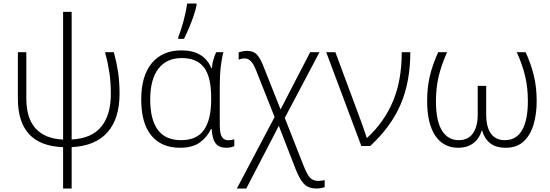

<svg xmlns="http://www.w3.org/2000/svg" viewBox="-20 -826 3113 1086"><path d="M385.3 -758.8V-37.1Q497.1 -42.5 552 -108.4Q606.9 -174.3 606.9 -294.4Q606.9 -361.3 598.6 -416.3Q590.3 -471.2 574.2 -530.8H624Q639.6 -473.6 647.9 -418.2Q656.2 -362.8 656.2 -295.4Q656.2 -155.3 588.1 -77.9Q520 -0.5 385.3 6.3V240.2H336.9V6.3Q81.1 -2.4 81.1 -268.1V-530.8H128.9V-269Q128.9 -156.2 182.1 -98.6Q235.4 -41 336.9 -36.6V-758.8Z M998.5 9.8Q892.6 9.8 835.7 -59.8Q778.8 -129.4 778.8 -263.7Q778.8 -397.5 838.9 -469.2Q898.9 -541 1006.3 -541Q1133.3 -541 1175.3 -440.9H1178.7Q1179.7 -464.4 1186.8 -487.8Q1193.8 -511.2 1202.6 -530.8H1243.7Q1234.4 -497.6 1228.8 -450Q1223.1 -402.3 1223.1 -339.8V-118.7Q1223.1 -69.8 1235.4 -51.3Q1247.6 -32.7 1270.5 -32.7Q1289.1 -32.7 1305.2 -38.1V0.5Q1297.9 4.4 1285.4 7.1Q1272.9 9.8 1260.3 9.8Q1219.2 9.8 1200 -14.4Q1180.7 -38.6 1177.2 -96.2H1173.3Q1153.3 -52.7 1112.1 -21.5Q1070.8 9.8 998.5 9.8ZM1003.9 -33.2Q1094.7 -33.2 1134.5 -92.3Q1174.3 -151.4 1174.3 -259.3V-275.4Q1174.3 -391.6 1133.8 -444.6Q1093.3 -497.6 1008.3 -497.6Q921.4 -497.6 875.5 -436.8Q829.6 -376 829.6 -263.2Q829.6 -150.4 872.6 -91.8Q915.5 -33.2 1003.9 -33.2ZM988.3 -606V-615.2Q1003.4 -653.3 1018.1 -707.3Q1032.7 -761.2 1038.6 -806.2H1091.8V-796.4Q1086.4 -769 1074.7 -734.9Q1063 -700.7 1048.3 -666.5Q1033.7 -632.3 1020.5 -606Z M1378.9 -538.1Q1414.6 -538.1 1434.1 -515.9Q1453.6 -493.7 1469.7 -452.1L1566.9 -207L1734.4 -530.8H1787.1L1590.8 -159.2L1694.8 105.5Q1714.8 157.2 1731.9 177.2Q1749 197.3 1779.3 197.3Q1790.5 197.3 1799.8 195.8Q1809.1 194.3 1816.4 192.9V232.9Q1808.1 235.4 1797.1 237.8Q1786.1 240.2 1771.5 240.2Q1722.7 240.2 1697.8 212.4Q1672.9 184.6 1651.4 128.4L1557.1 -114.3L1373 240.2H1319.8L1533.2 -164.1L1427.2 -431.2Q1402.3 -495.6 1365.2 -495.6Q1355.5 -495.6 1346.9 -493.7Q1338.4 -491.7 1330.1 -488.8V-529.8Q1338.4 -532.7 1350.6 -535.4Q1362.8 -538.1 1378.9 -538.1Z M1825.2 -530.8H1877L2024.4 -133.8Q2031.2 -115.2 2040 -89.6Q2048.8 -64 2054.2 -46.4H2056.6Q2154.3 -136.7 2203.4 -254.6Q2252.4 -372.6 2252.4 -530.8H2300.8Q2300.8 -363.3 2246.3 -236.1Q2191.9 -108.9 2073.7 0H2023.9Z M2953.1 -530.8Q2983.4 -464.8 2999.5 -398.7Q3015.6 -332.5 3015.6 -254.4Q3015.6 -181.6 2998 -121.8Q2980.5 -62 2941.9 -26.1Q2903.3 9.8 2839.8 9.8Q2785.2 9.8 2752.7 -15.9Q2720.2 -41.5 2707 -87.4H2704.1Q2691.4 -41.5 2657 -15.9Q2622.6 9.8 2571.3 9.8Q2488.3 9.8 2442.1 -58.6Q2396 -127 2396 -254.4Q2396 -334 2411.9 -398.7Q2427.7 -463.4 2458.5 -530.8H2508.8Q2478 -461.9 2461.9 -396.7Q2445.8 -331.5 2445.8 -253.9Q2445.8 -143.1 2479.5 -88.1Q2513.2 -33.2 2575.2 -33.2Q2627.9 -33.2 2655 -71.8Q2682.1 -110.4 2682.1 -179.2V-340.3H2730V-179.2Q2730 -107.9 2756.6 -70.6Q2783.2 -33.2 2835.9 -33.2Q2900.9 -33.2 2933.3 -90.3Q2965.8 -147.5 2965.8 -253.9Q2965.8 -331.1 2950 -397Q2934.1 -462.9 2902.8 -530.8Z"/></svg>

Font: Open Sans Light
Style: Regular
Weight: 300
Designer: Monotype Design Team
Foundry: Monotype Imaging Inc.
Version: Version 3.000; ttfautohint (v1.8.4)